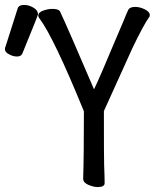

<svg xmlns="http://www.w3.org/2000/svg" viewBox="-136 -743 656 778"><path d="M260 15Q243 15 222 6Q201 -3 201 -19Q204 -108 204 -292Q81 -593 24 -668Q19 -675 19 -679Q19 -693 39 -700Q59 -707 76 -707Q101 -707 107 -697Q139 -629 245 -381Q270 -433 330 -577Q360 -646 365 -659Q378 -692 384 -703.5Q390 -715 412 -715Q431 -715 451 -705Q471 -695 471 -682L470 -676Q446 -643 401 -549L285 -293Q285 -95 286 -74Q288 -25 288 -1Q288 15 260 15ZM-67 -514Q-83 -514 -99.5 -523Q-116 -532 -116 -543Q-116 -551 -114 -553L-65 -707Q-61 -723 -38 -723Q-19 -723 -0.5 -712Q18 -701 18 -685Q18 -681 -45 -527Q-50 -514 -67 -514Z"/></svg>

Font: LXGW WenKai Mono TC
Style: Bold
Weight: 700
Designer: LXGW / Fontworks Inc.
Foundry: LXGW / Fontworks Inc.
Version: Version 1.330